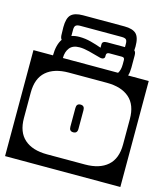

<svg xmlns="http://www.w3.org/2000/svg" viewBox="-131 -812 793 917"><g transform="rotate(15 265.0 -353.0)"><path d="M453.5 -544Q453.5 -533.5 452.2 -523.2Q451 -513 448 -504H550V20H-20V-504H76.5Q77 -557 97.5 -586.5Q91.5 -592.5 90.5 -606.8Q89.5 -621 89.5 -647Q89.5 -692 107.2 -709Q125 -726 165.5 -726H370.5Q411 -726 428.8 -709Q446.5 -692 446.5 -647Q446.5 -636 445.5 -627.5Q453.5 -622 453.5 -604ZM176.5 -622Q205 -622 233.5 -614.5Q262 -607 286.5 -598V-615Q286.5 -631 310.5 -631H398.5V-647Q398.5 -663 392.5 -668.5Q386.5 -674 370.5 -674H166.5Q151 -674 144.2 -668.5Q137.5 -663 137.5 -647Q137.5 -637.5 137.5 -629.8Q137.5 -622 137.5 -616Q154.5 -622 176.5 -622ZM189.5 -574Q156.5 -574 141 -554.5Q125.5 -535 125.5 -504H398.5Q409.5 -521 409.5 -548V-570Q409.5 -583 396.5 -583H334.5Q319.5 -583 319.5 -570V-563Q319.5 -555 311.8 -551.8Q304 -548.5 290.5 -553Q264.5 -560.5 237.5 -567.2Q210.5 -574 189.5 -574ZM171 -444Q99 -444 59.5 -409.5Q20 -375 20 -305V-179Q20 -109.5 59.5 -74.8Q99 -40 171 -40H359Q431 -40 470.5 -74.8Q510 -109.5 510 -179V-305Q510 -375 470.5 -409.5Q431 -444 359 -444ZM285 -196Q285 -174 265 -174Q245 -174 245 -196V-289Q245 -311 265 -311Q285 -311 285 -289Z"/></g></svg>

Font: Honk Rounded
Style: Regular
Weight: 400
Designer: Noopur Datye & Yesha Goshar
Foundry: Ek Type
Version: Version 1.000